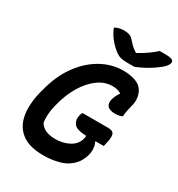

<svg xmlns="http://www.w3.org/2000/svg" viewBox="-222 -1090 1159 1252"><g transform="rotate(30 358.0 -464.5)"><path d="M377 -347H572Q607 -347 615 -325.5Q623 -304 610 -252L605 -230H545L542 -225Q551 -212 554 -187Q557 -162 551 -136Q544 -108 529 -81.5Q514 -55 485 -32Q456 -7 404 6.5Q352 20 292 20Q189 20 131.5 -22.5Q74 -65 59.5 -143Q45 -221 71 -326L77 -347Q106 -464 166 -547.5Q226 -631 305.5 -675.5Q385 -720 471 -720Q512 -720 549 -710Q586 -700 605 -680Q627 -658 634.5 -624.5Q642 -591 635 -562Q628 -530 623 -509.5Q618 -489 616 -460Q604 -454 591 -451.5Q578 -449 564 -449Q521 -449 505 -467.5Q489 -486 497 -518Q506 -550 527 -580Q502 -597 459 -597Q402 -597 351 -559.5Q300 -522 260.5 -456Q221 -390 200 -304L195 -284Q188 -253 186.5 -222.5Q185 -192 189 -166Q204 -138 234.5 -124.5Q265 -111 306 -111Q365 -111 410 -135Q455 -159 468 -202Q472 -216 473 -230Q401 -232 380 -258Q359 -284 367 -320Q369 -329 371.5 -335Q374 -341 377 -347ZM520 -777H464Q433 -777 412.5 -783Q392 -789 369 -808Q338 -833 314 -864Q290 -895 276 -932Q306 -949 343 -949Q366 -949 382.5 -944Q399 -939 412 -924Q425 -909 439.5 -894.5Q454 -880 480 -862H487Q532 -887 562 -909Q592 -931 611 -949H651Q691 -949 704.5 -941.5Q718 -934 716 -921Q715 -911 706.5 -898Q698 -885 678 -869Q608 -812 520 -777Z"/></g></svg>

Font: Recursive Sn Csl St
Style: Bold Italic
Weight: 700
Italic angle: -15°
Version: Version 1.079;hotconv 1.0.112;makeotfexe 2.5.65598; ttfautoh